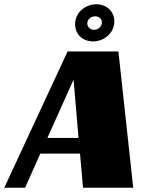

<svg xmlns="http://www.w3.org/2000/svg" viewBox="-67 -875 689 895"><path d="M485 -635H248L-47 0H50L121 -159H306L320 0H554ZM276 -504 299 -232H154ZM466 -775C466 -822 430 -855 382 -855C330 -855 283 -816 283 -763C283 -714 319 -682 367 -682C418 -682 466 -721 466 -775ZM408 -771C408 -751 390 -736 371 -736C354 -736 340 -749 340 -766C340 -786 358 -799 377 -799C394 -799 408 -788 408 -771Z"/></svg>

Font: Racing Sans One
Style: Regular
Weight: 400
Designer: Pablo Impallari, Rodrigo Fuenzalida
Foundry: Pablo Impallari, Rodrigo Fuenzalida
Version: Version 1.001